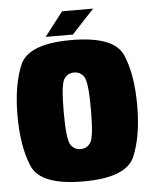

<svg xmlns="http://www.w3.org/2000/svg" viewBox="-53 -774 653 822"><g transform="rotate(-5 274.0 -363.0)"><path d="M272.5 4Q457 4 493.5 -82.2Q530 -168.5 530 -300.5Q530 -433 493.5 -518.2Q457 -603.5 272.5 -603.5Q88.5 -603.5 52 -518.2Q15.5 -433 15.5 -300.5Q15.5 -168.5 52 -82.2Q88.5 4 272.5 4ZM272.5 -135Q244.5 -135 229.2 -159.5Q214 -184 214 -300Q214 -416 229.2 -440Q244.5 -464 272.5 -464Q301 -464 316 -440Q331 -416 331 -300Q331 -184 316 -159.5Q301 -135 272.5 -135ZM165 -626.5H258L357 -729.5H244.5ZM189.5 -626.5H282L378 -729.5H268Z"/></g></svg>

Font: Anybody Condensed Black
Style: Regular
Weight: 900
Width: 3
Designer: Tyler Finck
Foundry: Etcetera Type Company
Version: Version 1.113;gftools[0.9.25]